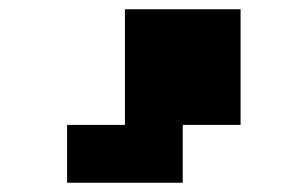

<svg xmlns="http://www.w3.org/2000/svg" viewBox="-20 -770 665 415"><path d="M250 -750H500V-500H375V-375H125V-500H250Z"/></svg>

Font: Dogica Pixel
Style: Bold
Weight: 700
Designer: Roberto Mocci
Version: Version 001.000